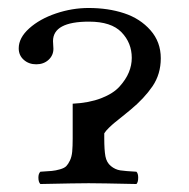

<svg xmlns="http://www.w3.org/2000/svg" viewBox="-20 -459 473 481"><path d="M241.2 -112.8Q241.2 -83 244.1 -67.4Q247.1 -51.8 257.8 -43Q268.6 -34.2 281.2 -32.2Q293.9 -30.3 321.8 -28.8Q326.2 -24.4 326.2 -14.2Q326.2 -2.4 321.8 2Q230 0 202.1 0Q172.9 0 81.1 2Q76.2 -2.9 76.2 -14.2Q76.2 -23.9 81.1 -28.8Q100.1 -29.8 109.9 -30.8Q119.6 -31.7 130.6 -34.9Q141.6 -38.1 146.2 -43Q150.9 -47.9 155.3 -57.1Q159.7 -66.4 160.9 -79.3Q162.1 -92.3 162.1 -111.8V-199.2Q203.1 -201.2 233.4 -212.9Q263.7 -224.6 279.5 -242.2Q295.4 -259.8 302.7 -277.6Q310.1 -295.4 310.1 -314Q310.1 -351.6 284.4 -378.2Q258.8 -404.8 203.1 -404.8Q112.8 -404.8 112.8 -356Q112.8 -352.5 113.3 -346.2Q113.8 -339.8 113.8 -336.9Q113.8 -320.3 101.6 -309.1Q89.4 -297.9 70.8 -297.9Q52.2 -297.9 39.6 -309.1Q26.9 -320.3 26.9 -337.9Q26.9 -364.3 53.2 -387.9Q79.6 -411.6 120.1 -425.3Q160.6 -439 202.1 -439Q251 -439 291 -425.8Q331.1 -412.6 356.9 -383.3Q382.8 -354 382.8 -313Q382.8 -273.4 362.1 -242.9Q341.3 -212.4 307.1 -184.1Q300.3 -178.2 287.4 -168Q274.4 -157.7 267.6 -152.1Q260.7 -146.5 252.9 -138.9Q245.1 -131.3 241.2 -125Z"/></svg>

Font: Common Serif
Style: Bold
Weight: 700
Designer: Philipp H. Poll, Khaled Hosny
Foundry: Stefan Peev, Context Ltd.
Version: Version 1.026